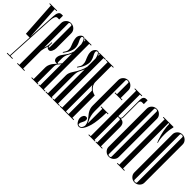

<svg xmlns="http://www.w3.org/2000/svg" viewBox="31 -1565 2331 2331"><g transform="rotate(45 1196.0 -400.0)"><path d="M160 0H65V-10H108L125 -332H61L32 -790H5V-800H130V-790H97L125 -346L145 -715Q149 -806 198 -806H224V-741H194Q157 -741 152 -644L118 -10H160Z M366 0H241V-10H271V-727Q271 -762 296.5 -787Q322 -812 358 -812Q394 -812 420 -787Q446 -762 446 -727V-472Q446 -442 432.5 -415Q419 -388 399 -388Q371 -388 360 -412Q340 -354 336 -317V-10H366ZM365 -432Q365 -413 376 -409Q381 -413 381 -435V-787Q381 -803 358 -803Q336 -803 336 -787V-370Q339 -382 345 -398Q353 -420 355 -455V-476Q355 -484 361 -482Q365 -481 365 -476Z M585 -793Q565 -793 565 -773Q565 -759 574 -741Q576 -737 582.5 -723.5Q589 -710 592 -703.5Q595 -697 599 -685Q603 -673 605 -662Q607 -651 607 -639Q607 -629 606 -619Q605 -609 601.5 -598.5Q598 -588 596 -580.5Q594 -573 588.5 -562Q583 -551 581 -546Q579 -541 571.5 -530Q564 -519 562.5 -516.5Q561 -514 553 -502L544 -490Q542 -487 539 -487.5Q536 -488 535 -490.5Q534 -493 536 -496Q560 -528 564 -551Q565 -560 565 -571Q565 -594 555 -616Q524 -690 524 -730Q524 -758 542 -780.5Q560 -803 582 -803Q609 -803 624 -765Q624 -763 626 -759V-790H611V-800H721V-790H691V-10H721V0H609V-10H626V-375Q599 -342 595 -338Q581 -322 581 -283V-268V-10H598V0H486V-10H516V-212Q516 -237 527.5 -262.5Q539 -288 551.5 -303.5Q564 -319 585 -342H572Q550 -342 539 -354Q528 -366 527 -383V-389Q527 -426 552 -459Q591 -514 598 -525Q615 -555 626 -595V-719Q609 -793 585 -793ZM606 -519Q581 -476 581 -433V-368Q581 -352 590 -352H594Q602 -361 626 -390V-559Q620 -541 606 -519Z M831 -793Q812 -793 812 -773Q812 -759 821 -741Q824 -733 831.5 -720Q839 -707 843 -696Q856 -660 856 -639Q856 -608 844 -575.5Q832 -543 822.5 -528Q813 -513 793 -485Q791 -482 788 -482.5Q785 -483 784 -485.5Q783 -488 785 -491Q809 -523 813 -546Q814 -555 814 -566Q814 -594 804 -616Q802 -620 797 -632Q792 -644 789.5 -650Q787 -656 783 -668Q779 -680 776.5 -688.5Q774 -697 772.5 -708Q771 -719 771 -730Q771 -758 788.5 -780.5Q806 -803 828 -803Q854 -803 869 -765Q869 -763 871 -759V-790H856V-800H966V-790H936V-10H966V0H854V-10H871V-532Q866 -515 841 -466Q826 -438 826 -378V-10H843V0H731V-10H761V-322Q761 -360 792 -407Q858 -505 871 -578V-719Q854 -793 831 -793Z M976 0V-10H1006V-790H976V-800H1101V-790H1071V-510Q1074 -466 1107 -433Q1136 -403 1181 -394V-10H1211V0ZM1071 -464V-10H1116V-410Q1083 -438 1071 -464Z M1456 -345H1430Q1427 -196 1404 -114Q1367 12 1312 12Q1286 12 1266 -17Q1246 -46 1246 -76Q1246 -99 1258.5 -118.5Q1271 -138 1294 -138Q1319 -138 1319 -106Q1319 -86 1304 -61Q1289 -35 1289 -18Q1289 -10 1294 -3Q1304 2 1312 2Q1325 2 1338 -8Q1355 -27 1358 -55Q1354 -89 1343 -109Q1331 -130 1305.5 -161Q1280 -192 1273 -205Q1251 -244 1251 -287V-727Q1251 -762 1276.5 -787Q1302 -812 1338 -812Q1374 -812 1400 -787Q1426 -762 1426 -727V-595H1456V-585H1331V-595H1361V-787Q1361 -803 1338 -803Q1316 -803 1316 -787V-260Q1316 -182 1352 -115Q1358 -102 1361 -93V-345H1331V-355H1456Z M1701 0H1589V-10H1606V-393Q1606 -409 1587 -409H1561V-10H1578V0H1466V-10H1496V-790H1466V-800H1591V-790H1561V-419H1582Q1606 -420 1606 -454V-741Q1606 -806 1657 -806H1677V-741H1644Q1616 -741 1616 -701V-454Q1616 -431 1604 -419Q1671 -415 1671 -339V-10H1701Z M1916 -727V-73Q1916 -38 1890 -13Q1864 12 1828 12Q1792 12 1766.5 -13Q1741 -38 1741 -73V-727Q1741 -762 1766.5 -787Q1792 -812 1828 -812Q1864 -812 1890 -787Q1916 -762 1916 -727ZM1806 -787V-13Q1806 3 1828 3Q1851 3 1851 -13V-787Q1851 -803 1828 -803Q1806 -803 1806 -787Z M2130 -530Q2131 -528 2127.5 -526Q2124 -524 2123 -527Q2115 -542 2110 -557Q2065 -688 2065 -790H2051V-10H2081V0H1956V-10H1986V-790H1956V-800H2129Q2131 -794 2130 -790Q2114 -732 2114 -658Q2114 -569 2130 -530Z M2357 -727V-73Q2357 -38 2331 -13Q2305 12 2269 12Q2233 12 2207.5 -13Q2182 -38 2182 -73V-727Q2182 -762 2207.5 -787Q2233 -812 2269 -812Q2305 -812 2331 -787Q2357 -762 2357 -727ZM2247 -787V-13Q2247 3 2269 3Q2292 3 2292 -13V-787Q2292 -803 2269 -803Q2247 -803 2247 -787Z"/></g></svg>

Font: Cathisma Unicode
Style: Normal
Weight: 400
Version: Version 1.0